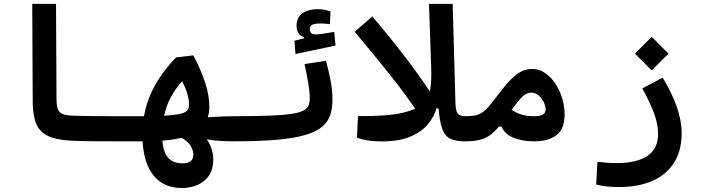

<svg xmlns="http://www.w3.org/2000/svg" viewBox="-20 -713 3556 974"><path d="M580.1 3.9Q574.2 3.9 568.4 3.9Q562 3.9 556.2 3.9Q501 3.9 443.8 3.4Q386.7 2.9 337.9 0.5Q265.6 -3.4 223.6 -23.2Q181.6 -43 164.1 -84.5Q146.5 -126 146 -194.3L143.6 -693.4H264.2L266.6 -217.3Q266.6 -181.2 272.7 -162.1Q278.8 -143.1 295.4 -135.5Q312 -127.9 344.2 -126.5Q393.6 -124.5 457 -124Q520.5 -123.5 585.9 -123.5Q601.6 -123.5 609.4 -106Q617.2 -88.4 617.2 -59.6Q617.2 -32.7 607.9 -14.4Q598.6 3.9 580.1 3.9Z M901.9 240.7Q813 240.7 761.7 180.7Q710.4 120.6 703.1 3.9Q683.6 3.9 662.1 3.9Q640.1 3.9 615.7 3.9Q607.4 3.9 598.6 3.9Q589.4 3.9 580.1 3.9Q551.8 3.9 551.8 -64.9Q551.8 -92.8 561.3 -108.2Q570.8 -123.5 585.9 -123.5Q595.7 -123.5 605 -123.5Q614.3 -123.5 623.5 -123.5Q647.5 -123.5 669.4 -123.5Q690.9 -123.5 710.4 -123.5Q722.7 -191.4 749.8 -247.6Q776.9 -303.7 810.1 -347.7Q843.3 -391.6 873.5 -421.9L960.4 -432.1Q996.6 -365.7 1019.3 -298.1Q1042 -230.5 1042 -170.9Q1042 -142.1 1033.7 -117.7Q1037.1 -118.2 1043.5 -118.7Q1073.7 -120.1 1106 -122.1Q1138.2 -123.5 1171.9 -123.5Q1220.7 -123.5 1220.7 -66.9Q1220.7 -26.9 1208 -11.5Q1195.3 3.9 1166 3.9Q1135.7 3.9 1098.9 2Q1062 0 1028.8 -6.3Q1045.4 16.6 1053.7 43.9Q1062 71.3 1062 95.2Q1062 166 1016.8 203.4Q971.7 240.7 901.9 240.7ZM900.4 -14.2Q856.9 -3.4 803.7 0.5Q807.6 47.9 822.5 72.8Q837.4 97.7 859.4 106.7Q881.3 115.7 905.3 115.7Q960.9 115.7 960.9 71.3Q960.9 51.8 948.2 28.8Q935.5 5.9 900.4 -14.2ZM812.5 -126Q849.6 -127.9 877.4 -132.3Q917.5 -138.7 928.2 -150.9Q939 -163.1 939 -182.6Q939 -205.1 931.4 -233.4Q923.8 -261.7 904.3 -301.3Q869.1 -262.2 846.2 -219.2Q823.2 -176.3 812.5 -126Z M1166 3.9Q1153.8 3.9 1148.2 -12.5Q1142.6 -28.8 1142.6 -66.4Q1142.6 -100.6 1151.9 -112.1Q1161.1 -123.5 1171.9 -123.5Q1276.9 -123.5 1345.9 -126.2Q1415 -128.9 1456.5 -135Q1498 -141.1 1518.3 -151.6Q1538.6 -162.1 1544.9 -177.5Q1551.3 -192.9 1551.3 -214.4Q1551.3 -246.1 1544.2 -289.3Q1537.1 -332.5 1524.9 -388.2L1633.8 -404.3Q1649.4 -345.7 1658 -299.3Q1666.5 -252.9 1666.5 -208.5Q1666.5 -164.1 1655.3 -129.6Q1644 -95.2 1614 -69.8Q1584 -44.4 1528.1 -28.1Q1472.2 -11.7 1383.5 -3.9Q1294.9 3.9 1166 3.9ZM1479 -439 1473.6 -506.3 1522.5 -518.6V-524.4Q1484.4 -536.6 1484.4 -582.5Q1484.4 -624.5 1514.4 -645.5Q1544.4 -666.5 1591.8 -666.5Q1610.4 -666.5 1627.4 -663.1Q1644.5 -659.7 1656.7 -654.8L1653.3 -590.3Q1627 -593.8 1607.4 -593.8Q1577.6 -593.8 1564.7 -587.9Q1551.8 -582 1551.8 -564.9Q1551.8 -549.3 1559.8 -543.9Q1567.9 -538.6 1584.5 -538.6Q1599.6 -538.6 1626.5 -543Q1653.3 -547.4 1675.3 -551.3L1682.1 -481.9Z M2120.6 -110.8Q2043.9 -227.1 1953.1 -340.1Q1862.3 -453.1 1779.3 -551.8L1868.7 -629.4Q1954.6 -529.8 2041.7 -415.5Q2128.9 -301.3 2203.1 -182.6Z M1916.5 4.4Q1873.5 4.4 1844.7 -0.7Q1815.9 -5.9 1791 -14.2L1795.9 -124Q1869.1 -123.5 1926.3 -127.4Q1983.4 -131.3 2027.8 -142.1Q2087.9 -156.7 2118.9 -180.9Q2149.9 -205.1 2160.2 -249Q2168 -283.2 2168 -335Q2168 -349.6 2167.5 -365.7L2156.2 -693.4H2276.4L2290.5 -189Q2291.5 -152.3 2301.3 -137.9Q2311 -123.5 2343.8 -123.5Q2382.3 -123.5 2382.3 -64.9Q2382.3 -30.3 2370.4 -13.2Q2358.4 3.9 2338.4 3.9Q2290.5 3.9 2263.7 -9.5Q2236.8 -22.9 2223.6 -59.1Q2210.4 -95.2 2204.6 -163.6H2194.8Q2182.6 -121.6 2150.9 -83Q2119.1 -44.4 2062 -20Q2004.9 4.4 1916.5 4.4Z M2335 3.9Q2309.6 3.9 2309.6 -62Q2309.6 -86.4 2318.1 -105Q2326.7 -123.5 2343.8 -123.5Q2378.9 -123.5 2401.9 -130.6Q2424.8 -137.7 2446.8 -159.4Q2468.8 -181.2 2501 -225.1Q2540 -277.3 2569.3 -307.6Q2598.6 -337.9 2625 -350.6Q2651.4 -363.3 2680.7 -363.3Q2713.9 -363.3 2743.4 -343.8Q2772.9 -324.2 2795.7 -291Q2818.4 -257.8 2831.3 -216.3Q2844.2 -174.8 2844.2 -131.3Q2844.2 -59.1 2803 -27.6Q2761.7 3.9 2690.9 3.9Q2631.8 3.9 2586.7 -13.4Q2541.5 -30.8 2524.4 -70.8H2511.2Q2486.8 -42 2463.4 -25.6Q2439.9 -9.3 2409.7 -2.7Q2379.4 3.9 2335 3.9ZM2575.2 -155.3Q2601.6 -138.7 2628.4 -131.1Q2655.3 -123.5 2691.4 -123.5Q2748 -123.5 2748 -157.2Q2748 -175.8 2738 -195.6Q2728 -215.3 2711.4 -229.2Q2694.8 -243.2 2675.8 -243.2Q2651.4 -243.2 2630.1 -222.7Q2608.9 -202.1 2575.2 -155.3Z M3122.1 235.8Q3083 235.8 3057.4 232.9Q3031.7 230 3004.4 223.1L3010.7 107.9Q3038.6 110.8 3058.8 112.5Q3079.1 114.3 3110.4 114.3Q3208.5 114.3 3263.4 78.4Q3318.4 42.5 3318.4 -34.2Q3318.4 -82 3298.6 -136.5Q3278.8 -190.9 3238.3 -264.6L3341.8 -319.3Q3388.2 -242.2 3413.1 -171.6Q3438 -101.1 3438 -38.1Q3438 52.2 3398.7 113.3Q3359.4 174.3 3288.3 205.1Q3217.3 235.8 3122.1 235.8ZM3286.1 -356 3201.2 -440.9 3286.1 -526.4 3371.1 -440.9Z"/></svg>

Font: CaskaydiaCove NFP SemiBold
Style: Regular
Weight: 600
Designer: Aaron Bell
Foundry: Saja Typeworks
Version: Version 2111.001; VTT 6.35;Nerd Fonts 3.1.1